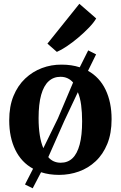

<svg xmlns="http://www.w3.org/2000/svg" viewBox="-20 -909 636 1010"><path d="M152 81.5 111.5 61.5 154 -21.5Q92.5 -55 60.5 -120.8Q28.5 -186.5 28.5 -276Q28.5 -349.5 51 -404.2Q73.5 -459 112.5 -495.8Q151.5 -532.5 200.8 -551Q250 -569.5 304 -569Q331 -569 354.5 -565.5Q378 -562 399.5 -555L444 -644L485.5 -623L443 -536.5Q504 -502.5 535.5 -436.8Q567 -371 567 -282Q567 -207.5 544.5 -152.2Q522 -97 483.2 -60.8Q444.5 -24.5 395 -6.8Q345.5 11 291 11Q265 11 241.2 7.5Q217.5 4 196 -3ZM208 -129.5 284.5 -286 364.5 -475Q352 -489.5 335.5 -497.2Q319 -505 298 -505Q261.5 -505 235.8 -481.5Q210 -458 196.5 -409.8Q183 -361.5 183 -286.5Q183 -238.5 189.2 -198.5Q195.5 -158.5 208 -129.5ZM299.5 -53Q336.5 -53 361.2 -76.5Q386 -100 399 -148.5Q412 -197 412 -271.5Q412 -317.5 406.8 -356.8Q401.5 -396 389.5 -424L318 -272.5L234 -82.5Q246 -68 262.5 -60.5Q279 -53 299.5 -53ZM278.5 -636.5 229.5 -679.5 397.5 -889 486 -812Q474 -791 448.8 -764.5Q423.5 -738 392.5 -711.8Q361.5 -685.5 331.5 -665.5Q301.5 -645.5 280 -636.5Z"/></svg>

Font: Merriweather 20pt
Style: Bold
Weight: 700
Version: Version 2.100